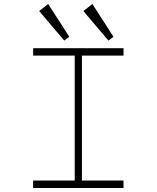

<svg xmlns="http://www.w3.org/2000/svg" viewBox="-20 -936 780 956"><path d="M220 -916 175 -881 300 -734 325 -753ZM440 -916 395 -881 520 -734 545 -753ZM352 -37V-659H145V-696H595V-659H388V-37H595V0H145V-37Z"/></svg>

Font: M Major Mono Display
Style: Regular
Weight: 400
Designer: Emre Parlak
Foundry: Emre Parlak
Version: Version 2.000; ttfautohint (v1.8) -l 8 -r 50 -G 200 -x 14 -D